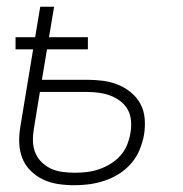

<svg xmlns="http://www.w3.org/2000/svg" viewBox="-20 -540 540 568"><path d="M200 8Q176 8 152.5 4.5Q129 1 108.5 -8.5Q88 -18 71.5 -34Q55 -50 46.5 -71Q38 -92 37 -116Q36 -140 40 -164L78 -394H26V-430H84L99 -520H140L125 -430H240V-394H119L104 -304H237Q261 -304 284.5 -301Q308 -298 329 -289.5Q350 -281 367.5 -266.5Q385 -252 395.5 -232.5Q406 -213 408 -189Q410 -165 406 -141Q402 -119 393 -97Q384 -75 368.5 -57Q353 -39 332.5 -26Q312 -13 289.5 -5.5Q267 2 244.5 5Q222 8 200 8ZM201 -29Q219 -29 236.5 -31Q254 -33 272 -39Q290 -45 306.5 -55Q323 -65 336 -79.5Q349 -94 356 -111.5Q363 -129 366 -147Q369 -165 367.5 -183Q366 -201 358 -215.5Q350 -230 336.5 -240.5Q323 -251 307 -257Q291 -263 273.5 -265.5Q256 -268 237 -268H98L80 -158Q77 -140 77.5 -122Q78 -104 84.5 -88Q91 -72 103.5 -60Q116 -48 131 -41Q146 -34 164.5 -31.5Q183 -29 201 -29Z"/></svg>

Font: Iosevka SS18 Extralight
Style: Italic
Weight: 200
Italic angle: -9°
Monospace: yes
Designer: Belleve Invis
Foundry: Belleve Invis
Version: Version 25.1.1; ttfautohint (v1.8.4)